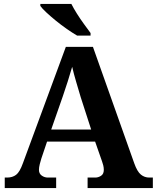

<svg xmlns="http://www.w3.org/2000/svg" viewBox="-20 -951 793 971"><path d="M4 0V-53H16Q43 -53 61.5 -67Q80 -81 96 -126L313 -714H450L659 -125Q674 -83 692.5 -68Q711 -53 735 -53H753V0H423V-53H462Q477 -53 491 -62Q505 -71 505 -92Q505 -104 502 -115.5Q499 -127 496 -135L461 -235H218L189 -149Q185 -137 181 -120.5Q177 -104 177 -92Q177 -73 191 -63Q205 -53 222 -53H264V0ZM239 -296H441L388 -460Q378 -494 365.5 -536Q353 -578 345 -613Q336 -581 323 -540.5Q310 -500 298 -465ZM370 -771Q346 -785 318 -804.5Q290 -824 263 -846Q236 -868 214.5 -888Q193 -908 184 -921V-931H341Q352 -909 369 -882Q386 -855 405 -829Q424 -803 438 -784V-771Z"/></svg>

Font: Noto Serif Tamil
Style: Bold Italic
Weight: 700
Italic angle: -12°
Designer: Indian Type Foundry, Tom Grace, and the Monotype Design Team
Foundry: Monotype Imaging Inc.
Version: Version 2.003; ttfautohint (v1.8.4.7-5d5b)